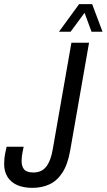

<svg xmlns="http://www.w3.org/2000/svg" viewBox="-42 -893 514 925"><path d="M115 12Q49 12 13.5 -18.5Q-22 -49 -22 -104Q-22 -115 -20.5 -132Q-19 -149 -10 -186H72Q65 -154 63.5 -140.5Q62 -127 62 -118Q62 -91 74.5 -76.5Q87 -62 119 -62Q159 -62 181 -90.5Q203 -119 212 -173L302 -687H387L296 -167Q284 -100 258.5 -61Q233 -22 196.5 -5Q160 12 115 12ZM242 -740 339 -873H402L452 -740H399L354 -862H388L298 -740Z"/></svg>

Font: Archivo ExtraCondensed
Style: Italic
Weight: 400
Width: 2
Italic angle: -10°
Designer: Hector Gatti
Foundry: Omnibus-Type
Version: Version 2.001